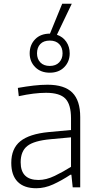

<svg xmlns="http://www.w3.org/2000/svg" viewBox="-20 -997 520 1022"><path d="M173 5Q108 5 74 -29.5Q40 -64 40 -130Q40 -206 88 -245Q136 -284 239 -294L358 -305V-367Q358 -441 328 -472Q298 -503 225 -503Q162 -503 80 -485L75 -529Q120 -537 159 -541.5Q198 -546 233 -546Q323 -546 365 -504Q407 -462 407 -374V0H367L360 -67H355Q308 -36 263 -15.5Q218 5 173 5ZM185 -39Q226 -39 271.5 -61Q317 -83 358 -109V-266L249 -256Q161 -248 125.5 -220Q90 -192 90 -133Q90 -39 185 -39ZM245 -610Q197 -610 167.5 -639.5Q138 -669 138 -713Q138 -758 167 -788Q196 -818 246 -818L311 -977H362L283 -812Q315 -801 333 -774.5Q351 -748 351 -713Q351 -669 322 -639.5Q293 -610 245 -610ZM245 -646Q277 -646 295 -665Q313 -684 313 -713Q313 -744 295 -762.5Q277 -781 245 -781Q212 -781 194.5 -762.5Q177 -744 177 -713Q177 -683 195 -664.5Q213 -646 245 -646Z"/></svg>

Font: Encode Sans Narrow
Style: ExtraLight
Weight: 200
Designer: Pablo Impallari, Andres Torresi
Foundry: Pablo Impallari, Andres Torresi
Version: Version 1.000; ttfautohint (v1.00) -l 8 -r 50 -G 200 -x 14 -